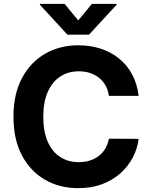

<svg xmlns="http://www.w3.org/2000/svg" viewBox="-20 -974 792 1004"><path d="M704.9 -472.7H549.4Q545.1 -502.8 532 -526.5Q518.8 -550.1 498.2 -566.8Q477.6 -583.5 450.8 -592.3Q424 -601.2 392.8 -601.2Q336.3 -601.2 294.4 -573.3Q252.5 -545.5 229.4 -492.4Q206.3 -439.3 206.3 -363.6Q206.3 -285.9 229.6 -233Q252.8 -180 294.7 -153.1Q336.6 -126.1 391.7 -126.1Q422.6 -126.1 449 -134.2Q475.5 -142.4 496.1 -158.2Q516.7 -174 530.4 -196.7Q544 -219.5 549.4 -248.6L704.9 -247.9Q698.9 -197.8 674.9 -151.5Q650.9 -105.1 610.6 -68.7Q570.3 -32.3 514.7 -11.2Q459.2 9.9 389.2 9.9Q291.9 9.9 215.4 -34.1Q138.8 -78.1 94.6 -161.6Q50.4 -245 50.4 -363.6Q50.4 -482.6 95.2 -566.1Q139.9 -649.5 216.6 -693.4Q293.3 -737.2 389.2 -737.2Q452.4 -737.2 506.6 -719.5Q560.7 -701.7 602.6 -667.8Q644.5 -633.9 671 -584.9Q697.4 -535.9 704.9 -472.7ZM317.8 -953.8 389.2 -867.2 460.6 -953.8H589.5V-948.9L445.3 -792.6H332.7L188.9 -948.9V-953.8Z"/></svg>

Font: InterMG
Style: Bold
Weight: 700
Designer: Rasmus Andersson
Foundry: rsms
Version: Version 3.019;December 26, 2023;FontCreator 15.0.0.2955 64-b